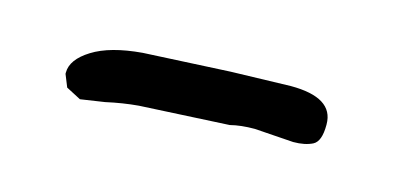

<svg xmlns="http://www.w3.org/2000/svg" viewBox="-28 -433 555 270"><g transform="rotate(15 249.0 -298.5)"><path d="M173.8 -263.7 304.2 -270.5C314.3 -273.1 326.2 -274.4 339.8 -274.4L396.5 -270.5C407.9 -270.5 417.2 -272.4 424.6 -276.1C431.9 -279.9 435.5 -289.7 435.5 -305.7V-306.6C435.5 -332.7 414.7 -345.7 373 -345.7L286.1 -343.3L159.7 -336.9C128.7 -334.3 104.8 -327.7 87.9 -317.1C71 -306.6 62.5 -294.9 62.5 -282.2V-280.3L69.8 -262.2L70.8 -261.7L91.3 -251L126.5 -256.3C142.7 -259.9 158.5 -262.4 173.8 -263.7Z"/></g></svg>

Font: Drukaatie burti
Style: Regular
Weight: 400
Version: Version 0.14.4